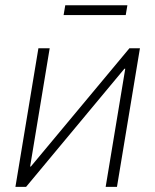

<svg xmlns="http://www.w3.org/2000/svg" viewBox="-20 -727 604 747"><path d="M435.1 0H391.1L467.3 -459.5H463.9L81.5 0H40L129.4 -539.1H173.3L97.2 -79.1H100.1L483.4 -539.1H524.4ZM475.6 -706.5 469.2 -668.5H227.5L233.9 -706.5Z"/></svg>

Font: Inter 18pt ExtraLight
Style: Italic
Weight: 250
Italic angle: -9.3988°
Designer: Rasmus Andersson
Foundry: rsms
Version: Version 4.001;git-66647c0bb